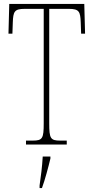

<svg xmlns="http://www.w3.org/2000/svg" viewBox="-20 -734 476 975"><path d="M112 0H319V-20H286C236 -20 230 -31 230 -108V-689H330C382 -689 388 -675 390 -620L392 -563H412L408 -714H27L23 -563H43L45 -620C47 -675 53 -689 105 -689H202V-108C202 -31 196 -20 146 -20H112ZM181 208V221H193C208 181 226 113 236 71V61H197C194 114 188 159 181 208Z"/></svg>

Font: Noto Serif Devanagari ExtraCondensed Thin
Style: Regular
Weight: 100
Width: 2
Designer: Universal Thirst, Indian Type Foundry and the Monotype Design Team
Foundry: Monotype Imaging Inc.
Version: Version 2.004